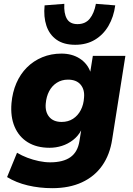

<svg xmlns="http://www.w3.org/2000/svg" viewBox="-20 -792 697 1003"><path d="M253 191Q186 191 125 176.5Q64 162 17 133L69 6Q94 21 123 32Q152 43 183 49.5Q214 56 242 56Q310 56 348 29Q386 2 395 -55L404 -111Q388 -81 361.5 -60.5Q335 -40 303.5 -30Q272 -20 239 -20Q172 -20 125.5 -48.5Q79 -77 56.5 -129.5Q34 -182 40 -253Q45 -310 65.5 -357.5Q86 -405 120.5 -439.5Q155 -474 201 -493Q247 -512 301 -512Q356 -512 396 -486.5Q436 -461 452 -417V-419L465 -500H635L566 -64Q554 16 514 73Q474 130 408 160.5Q342 191 253 191ZM302 -155Q336 -155 361.5 -171.5Q387 -188 402 -217Q417 -246 419 -282Q423 -324 401 -350Q379 -376 335 -376Q302 -376 276.5 -359.5Q251 -343 236.5 -315Q222 -287 219 -251Q215 -208 237 -181.5Q259 -155 302 -155ZM373 -558Q313 -558 275.5 -584.5Q238 -611 222.5 -657.5Q207 -704 213 -764L316 -772Q313 -723 329 -694.5Q345 -666 385 -666Q426 -666 449 -694.5Q472 -723 481 -772L582 -764Q574 -704 547 -657.5Q520 -611 476 -584.5Q432 -558 373 -558Z"/></svg>

Font: Nunito Sans 9pt Black
Style: Italic
Weight: 900
Italic angle: -9°
Version: Version 3.101;gftools[0.9.27]